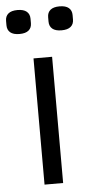

<svg xmlns="http://www.w3.org/2000/svg" viewBox="-74 -750 377 782"><g transform="rotate(-5 114.0 -359.0)"><path d="M152 0H76V-516H152ZM28 -620Q3 -620 -9.5 -630.5Q-22 -641 -22 -660V-678Q-22 -697 -9.5 -707.5Q3 -718 28 -718Q53 -718 65.5 -707.5Q78 -697 78 -678V-660Q78 -641 65.5 -630.5Q53 -620 28 -620ZM200 -620Q175 -620 162.5 -630.5Q150 -641 150 -660V-678Q150 -697 162.5 -707.5Q175 -718 200 -718Q225 -718 237.5 -707.5Q250 -697 250 -678V-660Q250 -641 237.5 -630.5Q225 -620 200 -620Z"/></g></svg>

Font: IBM Plex Sans Condensed
Style: Regular
Weight: 400
Width: 3
Designer: Mike Abbink, Paul van der Laan, Pieter van Rosmalen
Foundry: Bold Monday
Version: Version 3.201